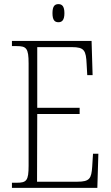

<svg xmlns="http://www.w3.org/2000/svg" viewBox="-20 -913 540 933"><path d="M264 -805C281 -805 293 -815 293 -849C293 -883 281 -893 264 -893C246 -893 235 -883 235 -849C235 -815 246 -805 264 -805ZM38 0H453L458 -166H432L428 -102C424 -46 416 -30 356 -30H160L161 -359H367V-389H161V-684H329C390 -684 398 -668 401 -601L404 -548H430L425 -714H38V-689H61C108 -689 119 -679 119 -605V-108C119 -35 109 -25 61 -25H38Z"/></svg>

Font: Noto Serif Devanagari Condensed ExtraLight
Style: Regular
Weight: 200
Width: 3
Designer: Universal Thirst, Indian Type Foundry and the Monotype Design Team
Foundry: Monotype Imaging Inc.
Version: Version 2.004